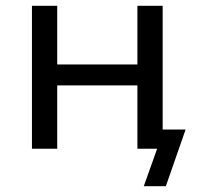

<svg xmlns="http://www.w3.org/2000/svg" viewBox="-20 -512 692 661"><path d="M475 129 521 0H456V-66H619L551 129ZM90 0V-492H177V-290H453V-492H540V0H453V-218H177V0Z"/></svg>

Font: Nunito Sans 9pt
Style: Regular
Weight: 400
Version: Version 3.101;gftools[0.9.27]